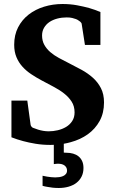

<svg xmlns="http://www.w3.org/2000/svg" viewBox="-20 -707 576 958"><path d="M396.5 130.9Q396.5 155.3 387.2 173.8Q377.9 192.4 361.6 205.1Q345.2 217.8 322.5 224.4Q299.8 231 273.4 231Q257.8 231 243.2 229.5Q228.5 228 217.3 225.6Q204.1 223.6 192.4 220.2V169.9Q203.6 172.4 214.8 174.3Q224.6 175.8 235.4 177Q246.1 178.2 255.4 178.2Q265.1 178.2 275.6 176.8Q286.1 175.3 294.7 171.6Q303.2 168 308.8 161.1Q314.5 154.3 314.5 144Q314.5 135.3 310.8 128.7Q307.1 122.1 301 117.9Q294.9 113.8 287.1 111.8Q279.3 109.9 270.5 109.9Q267.6 109.9 263.9 110.1Q260.3 110.4 256.8 110.8Q252.9 111.3 248.5 111.8V15.6Q240.2 16.1 231.9 16.1Q192.4 16.1 157.5 10.3Q122.6 4.4 95.7 -2.9Q64.5 -11.2 37.1 -22V-205.1H116.2L132.8 -84Q133.8 -78.1 138.7 -73.5Q143.6 -68.8 146 -68.8Q157.7 -64 170.4 -60.1Q181.6 -56.6 195.3 -54.2Q209 -51.8 223.1 -51.8Q245.1 -51.8 268.1 -57.1Q291 -62.5 309.8 -73.7Q328.6 -85 340.3 -103Q352.1 -121.1 352.1 -146Q352.1 -177.2 337.4 -200Q322.8 -222.7 299.3 -241Q275.9 -259.3 246.3 -274.7Q216.8 -290 187 -306.2Q160.6 -320.3 136 -336.7Q111.3 -353 92.3 -374Q73.2 -395 62 -421.9Q50.8 -448.7 50.8 -483.9Q50.8 -532.7 70.3 -570.6Q89.8 -608.4 123 -634.3Q156.2 -660.2 200 -673.6Q243.7 -687 292 -687Q330.1 -687 364.3 -680.7Q398.4 -674.3 424.8 -667Q455.1 -658.2 481 -647V-482.9H403.8L387.2 -589.8Q386.7 -591.8 384.5 -594.2Q382.3 -596.7 379.9 -599.1Q377 -601.6 373 -604Q367.7 -608.4 358.9 -611.8Q351.6 -614.7 340.3 -617.4Q329.1 -620.1 313 -620.1Q288.1 -620.1 265.9 -614.3Q243.7 -608.4 226.8 -597.2Q210 -585.9 200 -568.8Q189.9 -551.8 189.9 -529.8Q189.9 -503.4 201.2 -483.2Q212.4 -462.9 231.2 -446.8Q250 -430.7 274.4 -417.5Q298.8 -404.3 325.2 -391.1Q356.4 -375.5 387.5 -358.4Q418.5 -341.3 443.4 -319.1Q468.3 -296.9 483.6 -267.1Q499 -237.3 499 -195.8Q499 -143.1 477.1 -103.3Q455.1 -63.5 418.2 -37.1Q381.3 -10.7 333 2.4Q315.9 7.3 298.3 10.3V54.2Q299.8 54.7 301.8 54.7Q304.2 55.2 312.5 55.2Q329.6 55.2 345 59.6Q360.4 64 371.8 73.2Q383.3 82.5 389.9 96.9Q396.5 111.3 396.5 130.9Z"/></svg>

Font: Charis SIL Phon
Style: Bold
Weight: 700
Foundry: SIL International
Version: Version 5.000